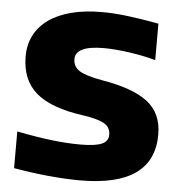

<svg xmlns="http://www.w3.org/2000/svg" viewBox="-54 -803 807 865"><g transform="rotate(5 350.0 -370.0)"><path d="M340 12Q308 12 270 10Q232 8 192 4Q152 0 112.5 -5.5Q73 -11 39 -17V-183Q130 -165 199 -157Q268 -149 326 -149Q395 -149 424 -162Q453 -175 453 -204Q453 -239 422.5 -255.5Q392 -272 328 -281Q182 -301 114.5 -359Q47 -417 47 -524Q47 -577 69 -619.5Q91 -662 133 -691.5Q175 -721 235 -736.5Q295 -752 371 -752Q397 -752 423 -750.5Q449 -749 479 -745.5Q509 -742 545.5 -736.5Q582 -731 630 -722V-557Q603 -565 573 -571Q543 -577 512 -581.5Q481 -586 451.5 -588.5Q422 -591 395 -591Q267 -591 267 -530Q267 -496 296.5 -477.5Q326 -459 400 -446Q539 -423 606 -372Q673 -321 673 -224Q673 12 340 12Z"/></g></svg>

Font: Encode Sans Wide
Style: ExtraBold
Weight: 800
Designer: Pablo Impallari, Andres Torresi
Foundry: Pablo Impallari, Andres Torresi
Version: Version 1.000; ttfautohint (v1.00) -l 8 -r 50 -G 200 -x 14 -